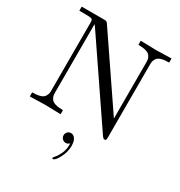

<svg xmlns="http://www.w3.org/2000/svg" viewBox="-218 -833 1186 1264"><g transform="rotate(30 375.0 -201.0)"><path d="M33 0V-31Q69 -31 92 -38Q115 -45 123.5 -58.5Q132 -72 134 -81Q136 -90 136 -105V-627Q136 -644 125.5 -648Q115 -652 62 -652H33V-683H203Q217 -683 221 -681Q225 -679 232 -670L585 -151V-578Q585 -593 583 -602Q581 -611 572.5 -624.5Q564 -638 541 -645Q518 -652 482 -652V-683Q587 -680 599 -680Q611 -680 716 -683V-652Q680 -652 657 -645Q634 -638 625.5 -624.5Q617 -611 615 -602Q613 -593 613 -578V-26Q613 -10 611 -5Q609 0 599 0Q592 0 582 -13L174 -613Q170 -619 164 -625V-105Q164 -90 166 -81Q168 -72 176.5 -58.5Q185 -45 208 -38Q231 -31 267 -31V0Q162 -3 150 -3Q138 -3 33 0ZM389 73Q408 73 421 91Q434 109 434 145Q434 191 410.5 236Q387 281 370 281Q364 281 364 274Q364 272 377.5 256.5Q391 241 404.5 211.5Q418 182 418 146V134Q405 147 390 147Q375 147 364 136Q353 125 353 110Q353 95 363 84Q373 73 389 73Z"/></g></svg>

Font: CMU Serif
Style: Roman
Weight: 500
Version: Version 0.7.0